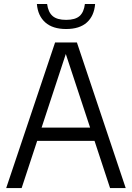

<svg xmlns="http://www.w3.org/2000/svg" viewBox="-20 -956 670 976"><path d="M11.5 0 260 -740H371L619 0H539.5L460.5 -240H169L90 0ZM191.5 -307.5H438L314.5 -681.5ZM316 -808.5Q248 -808.5 210.2 -842Q172.5 -875.5 167.5 -935.5H219.5Q225 -894 247.5 -874.5Q270 -855 316 -855Q362.5 -855 384.5 -874.5Q406.5 -894 411.5 -935.5H463.5Q458.5 -875 421.5 -841.8Q384.5 -808.5 316 -808.5Z"/></svg>

Font: Encode Sans SemiCondensed SemiCondensed
Style: Regular
Weight: 400
Width: 4
Designer: Multiple Designers
Foundry: Impallari Type
Version: Version 3.000; ttfautohint (v1.8.3) -l 8 -r 50 -G 200 -x 14 